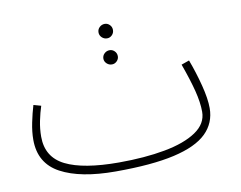

<svg xmlns="http://www.w3.org/2000/svg" viewBox="-71 -695 1016 811"><g transform="rotate(-10 437.5 -290.0)"><path d="M363 21Q212 21 127.5 -24.5Q43 -70 43 -171Q43 -205 51 -244Q59 -283 69 -316L101 -307Q92 -280 85 -246Q78 -212 78 -178Q78 -90 154.5 -52Q231 -14 383 -14Q494 -14 580.5 -30Q667 -46 716.5 -79.5Q766 -113 766 -164Q766 -204 753 -255Q740 -306 715 -375L749 -387Q770 -331 785 -272.5Q800 -214 800 -174Q800 -110 755.5 -66.5Q711 -23 615 -1Q519 21 363 21ZM425 -539Q412 -539 402.5 -548Q393 -557 393 -570Q393 -583 402.5 -592Q412 -601 425 -601Q437 -601 446 -592Q455 -583 455 -570Q455 -557 446 -548Q437 -539 425 -539ZM426 -427Q413 -427 403.5 -436Q394 -445 394 -457Q394 -470 403.5 -479Q413 -488 426 -488Q438 -488 447 -479Q456 -470 456 -457Q456 -445 447 -436Q438 -427 426 -427Z"/></g></svg>

Font: Noto Sans Arabic UI SmCn XLt
Style: Regular
Weight: 200
Width: 4
Designer: Monotype Design Team, Nadine Chahine and Nizar Qandah
Foundry: Monotype Imaging Inc.
Version: Version 2.010; ttfautohint (v1.8.4.7-5d5b)